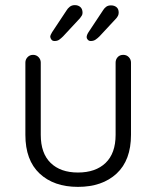

<svg xmlns="http://www.w3.org/2000/svg" viewBox="-20 -722 609 749"><path d="M461 -508Q474 -508 482.5 -499Q491 -490 491 -478V-196Q491 -97 435 -45Q379 7 284 7Q190 7 134.5 -45Q79 -97 79 -196V-478Q79 -490 87.5 -499Q96 -508 109 -508Q122 -508 130.5 -499Q139 -490 139 -478V-196Q139 -124 177.5 -86.5Q216 -49 284 -49Q353 -49 392 -86.5Q431 -124 431 -196V-478Q431 -490 439 -499Q447 -508 461 -508ZM193 -562Q185 -562 181 -567Q177 -572 176 -578Q176 -585 183 -596L240 -682Q244 -689 252 -695.5Q260 -702 272 -702Q285 -702 293.5 -694.5Q302 -687 302 -672Q302 -666 299 -661Q296 -656 292 -651L226 -580Q219 -573 211.5 -567.5Q204 -562 193 -562ZM334 -562Q327 -562 322.5 -567Q318 -572 318 -577Q318 -585 325 -596L382 -682Q386 -689 393.5 -695Q401 -701 413 -701Q426 -701 434.5 -694Q443 -687 443 -673Q443 -666 440.5 -661Q438 -656 434 -651L368 -580Q361 -573 353 -567.5Q345 -562 334 -562Z"/></svg>

Font: Quicksand Light
Style: Regular
Weight: 400
Version: Version 3.004